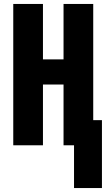

<svg xmlns="http://www.w3.org/2000/svg" viewBox="-20 -734 540 970"><path d="M354 216V0H301V-307H197V0H47V-714H197V-434H301V-714H451V-127H495V216Z"/></svg>

Font: Noto Sans Mono Condensed Extra
Style: Regular
Weight: 800
Width: 3
Designer: Monotype Design Team
Foundry: Monotype Imaging Inc.
Version: Version 1.900